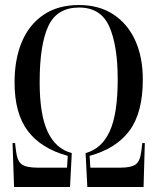

<svg xmlns="http://www.w3.org/2000/svg" viewBox="-20 -745 627 765"><path d="M36 0 30 -175H40L44 -142Q49 -102 67.5 -89.5Q86 -77 130 -77H247L250 -124Q144 -153 91 -223Q38 -293 38 -417Q38 -509 67 -578Q96 -647 153.5 -686Q211 -725 295 -725Q374 -725 431 -688Q488 -651 518.5 -584.5Q549 -518 549 -428Q549 -296 496 -224.5Q443 -153 337 -124L340 -77H460Q502 -77 520 -89.5Q538 -102 543 -142L547 -175H557L552 0H328L321 -135Q385 -152 417 -221.5Q449 -291 449 -429Q449 -563 415.5 -639Q382 -715 295 -715Q207 -715 172.5 -641Q138 -567 138 -418Q138 -288 170 -220Q202 -152 266 -135L259 0Z"/></svg>

Font: Noto Serif Display ExtraCondensed
Style: Regular
Weight: 400
Width: 2
Designer: Monotype Design Team
Foundry: Monotype Imaging Inc.
Version: Version 2.009